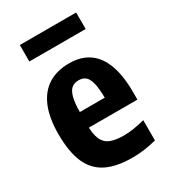

<svg xmlns="http://www.w3.org/2000/svg" viewBox="-187 -853 852 958"><g transform="rotate(-30 238.5 -374.0)"><path d="M289.4 10.4Q198.1 10.4 140.2 -18.6Q82.2 -47.7 54.7 -110.6Q27.2 -173.5 27.2 -275.6Q27.2 -368.6 53.3 -431Q79.5 -493.4 129.1 -524.6Q178.8 -555.7 249.2 -555.7Q316.2 -555.7 361.9 -524.5Q407.7 -493.2 431.2 -430Q454.8 -366.8 454.8 -271.4V-228.3H133.4V-318.2H339.7L318.4 -309Q318.4 -369.3 310.4 -401.8Q302.5 -434.3 286.8 -446.6Q271.2 -458.8 248.5 -458.8Q225.3 -458.8 208.9 -446.6Q192.5 -434.3 183.6 -401.8Q174.8 -369.3 174.8 -309V-245.2Q174.8 -192.4 187.4 -162.2Q199.9 -132 228.9 -119.4Q257.9 -106.8 307.6 -106.8Q336.3 -106.8 366.2 -111.7Q396.1 -116.5 428.7 -125V-8.2Q390.7 1.4 357.7 5.9Q324.7 10.4 289.4 10.4ZM82.9 -662.6V-757.6H407.3V-662.6Z"/></g></svg>

Font: Encode Sans Condensed Thin
Style: Regular
Weight: 100
Width: 3
Designer: Multiple Designers
Foundry: Impallari Type
Version: Version 3.002